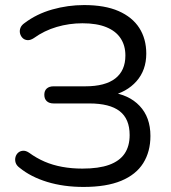

<svg xmlns="http://www.w3.org/2000/svg" viewBox="-20 -734 680 763"><path d="M312 8.9Q233.1 8.9 167.7 -11Q102.3 -31 57.9 -67.3Q45.8 -76.1 42.2 -87.3Q38.7 -98.5 41.4 -109.2Q44.1 -119.9 51.9 -127Q59.7 -134 71.1 -134.9Q82.6 -135.9 95.7 -127Q124.9 -105.7 157.3 -91.7Q189.8 -77.7 227.3 -70.9Q264.8 -64 307.3 -64Q372.3 -64 413.6 -78.9Q454.9 -93.8 475.1 -123.4Q495.2 -153 495.2 -197.4Q495.2 -261.7 455.5 -292.3Q415.9 -322.9 335.1 -322.9H193.2Q175.7 -322.9 165.9 -331.9Q156.1 -341 156.1 -357.5Q156.1 -373.5 165.9 -382.3Q175.7 -391 193.2 -391H319.2Q397.9 -391 438.1 -422.2Q478.3 -453.3 478.3 -513.5Q478.3 -553 459.3 -581.8Q440.4 -610.6 402.5 -626Q364.7 -641.5 307.7 -641.5Q255.2 -641.5 205.6 -627Q156 -612.5 114.2 -582.4Q100.6 -573.6 89.1 -574.5Q77.7 -575.4 70.1 -582.7Q62.5 -590 59.7 -600.9Q57 -611.9 61.1 -622.8Q65.2 -633.8 77.3 -642.2Q125.3 -678.6 187.5 -696.3Q249.7 -713.9 314.3 -713.9Q396.6 -713.9 451.2 -690Q505.9 -666 533.6 -622.8Q561.3 -579.5 561.3 -520.9Q561.3 -455.3 522.5 -411.3Q483.6 -367.3 418 -352.9V-367.3Q492 -358.5 534.9 -313.2Q577.8 -267.9 577.8 -193.8Q577.8 -131.3 549.1 -85.6Q520.4 -39.9 461.6 -15.5Q402.7 8.9 312 8.9Z"/></svg>

Font: Nunito ExtraLight
Style: Regular
Weight: 200
Designer: Vernon Adams
Foundry: Vernon Adams
Version: Version 3.602